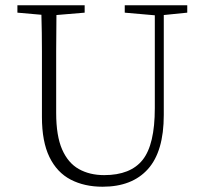

<svg xmlns="http://www.w3.org/2000/svg" viewBox="-20 -694 773 728"><path d="M453 -646V-674H690V-646L601 -637V-258Q601 -120 541 -53Q481 14 369 14Q300 14 248 -13Q196 -40 167.5 -98.5Q139 -157 139 -250V-361Q139 -430 139 -500Q139 -570 137 -638L46 -646V-674H301V-646L194 -637Q193 -569 193 -500Q193 -431 193 -361V-266Q193 -179 215.5 -127.5Q238 -76 279 -53Q320 -30 375 -30Q475 -30 521 -88Q567 -146 567 -284V-636Z"/></svg>

Font: Source Serif Pro Light
Style: Regular
Weight: 300
Designer: Frank Grießhammer
Foundry: Adobe Systems Incorporated
Version: Version 3.001;hotconv 1.0.111;makeotfexe 2.5.65597